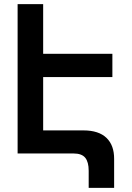

<svg xmlns="http://www.w3.org/2000/svg" viewBox="-20 -745 640 932"><path d="M410.5 167V84Q410.5 41.5 393.8 20.8Q377 0 337 0H65.5V-725H189.5V-484H525.5V-371H189.5V-112H385Q459 -112 496.8 -75.8Q534.5 -39.5 534 27V167Z"/></svg>

Font: JuliaMono
Style: Bold
Weight: 700
Monospace: yes
Designer: cormullion
Foundry: corm
Version: Version 0.055; ttfautohint (v1.8.4)